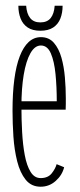

<svg xmlns="http://www.w3.org/2000/svg" viewBox="-20 -660 286 690"><path d="M126 11Q92.5 11 72.2 -14.2Q52 -39.5 41.8 -80.2Q31.5 -121 28.2 -169Q25 -217 25 -262.5Q25 -325.5 31.5 -374.8Q38 -424 51 -457.8Q64 -491.5 83 -509Q102 -526.5 127 -526.5Q156 -526.5 173.8 -506Q191.5 -485.5 200.8 -452.8Q210 -420 213.2 -381.8Q216.5 -343.5 216.5 -308Q216.5 -297 216.5 -286.5Q216.5 -276 216 -266H50.5V-296H184Q184 -348 179.5 -393.8Q175 -439.5 162.8 -468Q150.5 -496.5 127 -496.5Q105 -496.5 89.2 -468.5Q73.5 -440.5 65.2 -391.2Q57 -342 57 -278Q57 -231.5 59.5 -185.8Q62 -140 69 -102.5Q76 -65 89.8 -42.5Q103.5 -20 126 -20Q152.5 -20 166 -37.2Q179.5 -54.5 183.5 -70L210.5 -59Q203.5 -30.5 180.2 -9.8Q157 11 126 11ZM125 -549.5Q97 -549.5 79.5 -561.2Q62 -573 54 -593.5Q46 -614 46 -639.5H74Q76 -610.5 88.5 -595Q101 -579.5 125 -579.5Q149.5 -579.5 162 -595Q174.5 -610.5 176.5 -639.5H205Q205 -614 197 -593.5Q189 -573 171.2 -561.2Q153.5 -549.5 125 -549.5Z"/></svg>

Font: Imbue Thin
Style: Regular
Weight: 100
Designer: Tyler Finck
Foundry: Etcetera Type Company
Version: Version 1.102